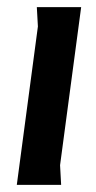

<svg xmlns="http://www.w3.org/2000/svg" viewBox="-20 -517 268 537"><path d="M151 0H27L86 -443L83 -497H207L148 -55Z"/></svg>

Font: Rosario Light
Style: Bold Italic
Weight: 700
Italic angle: -8.05°
Version: Version 1.101; ttfautohint (v1.8.1.43-b0c9)